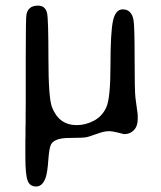

<svg xmlns="http://www.w3.org/2000/svg" viewBox="-20 -511 581 695"><path d="M117.7 -490.7Q144 -490.7 150.4 -463.4Q155.3 -442.4 155.3 -299.3Q155.3 -156.2 168.2 -123Q181.2 -89.8 203.6 -74Q226.1 -58.1 257.8 -58.1Q289.6 -58.1 319.8 -74Q350.1 -89.8 365 -123Q379.9 -156.2 379.9 -274.7Q379.9 -393.1 388.9 -435.1Q397.9 -477.1 424.3 -477.1Q456.5 -477.1 463.4 -438Q467.3 -415 467.3 -298.6Q467.3 -182.1 470.2 -157.7Q473.1 -133.3 475.8 -116Q478.5 -98.6 478.5 -92.8V-80.1Q478.5 -54.2 464.6 -39.8Q450.7 -25.4 429.2 -25.4Q428.2 -25.4 408 -30.8Q387.7 -36.1 374 -36.1Q360.4 -36.1 343.8 -30.8L332 -26.9Q307.1 -18.1 295.4 -14.9Q283.7 -11.7 231.4 -11.7Q179.2 -11.7 165.5 10.3Q158.2 22 155 67.1Q151.9 112.3 145.5 131.3Q134.3 164.1 110.8 164.1Q87.4 164.1 79.6 141.8Q71.8 119.6 71.8 57.1V-3.4L72.3 -18.6Q72.3 -33.7 72.3 -48.8L72.8 -64.5V-95.2L73.2 -141.1V-304.7Q73.2 -445.3 75.7 -458Q81.5 -490.7 117.7 -490.7Z"/></svg>

Font: Averia Sans Libre Light
Style: Regular
Weight: 300
Version: Version 1.002